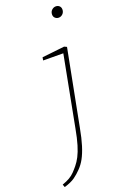

<svg xmlns="http://www.w3.org/2000/svg" viewBox="-258 -778 702 1085"><g transform="rotate(-20 93.5 -235.5)"><path d="M-69 253 -75 236Q-49 227 -31 216.5Q-13 206 0.5 192Q14 178 27 162Q42 144 55 119Q68 94 79.5 56Q91 18 101 -37L186 -481L193 -460L61 -461L64 -479L199 -494L214 -487L126 -33Q115 27 102 68.5Q89 110 73.5 138.5Q58 167 37 188Q18 208 -5 224.5Q-28 241 -69 253ZM227 -658Q215 -658 206 -666Q197 -674 197 -687Q197 -704 208 -714Q219 -724 232 -724Q245 -724 253.5 -716Q262 -708 262 -695Q262 -679 251.5 -668.5Q241 -658 227 -658Z"/></g></svg>

Font: Source Serif 4 ExtraLight
Style: Italic
Weight: 250
Italic angle: -12°
Designer: Frank Grießhammer
Foundry: Adobe Systems Incorporated
Version: Version 4.004;hotconv 1.0.116;makeotfexe 2.5.65601